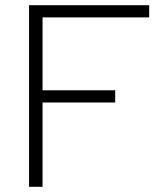

<svg xmlns="http://www.w3.org/2000/svg" viewBox="-20 -720 636 740"><path d="M92 0V-700H555V-653H144V-372H424V-325H144V0Z"/></svg>

Font: Red Hat Text Light
Style: Regular
Weight: 300
Designer: Pentagram, MCKL
Foundry: Pentagram, MCKL
Version: Version 1.023; ttfautohint (v1.8.3)